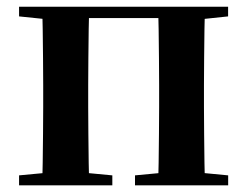

<svg xmlns="http://www.w3.org/2000/svg" viewBox="-20 -556 743 576"><path d="M105.9 0Q107.6 -25.5 108.1 -67.5Q108.6 -109.6 109.1 -154.8Q109.6 -200 109.6 -234.8V-301.2Q109.6 -335.7 109.1 -381.1Q108.6 -426.5 108.1 -468.7Q107.6 -511 105.9 -535.7H247.6Q246.6 -510.7 246.1 -468.5Q245.6 -426.3 245.1 -381Q244.6 -335.6 244.6 -301.2V-234.8Q244.6 -200 245.1 -154.8Q245.6 -109.6 246.1 -67.5Q246.6 -25.5 247.6 0ZM454.4 0Q455.4 -25.5 455.9 -67.5Q456.4 -109.6 456.9 -154.8Q457.4 -200 457.4 -234.8V-301.2Q457.4 -335.6 456.9 -381Q456.4 -426.3 455.9 -468.5Q455.4 -510.7 454.4 -535.7H594.9Q593.9 -510.7 593.4 -468.5Q592.9 -426.3 592.4 -381Q591.9 -335.6 591.9 -301.2V-234.8Q591.9 -200 592.4 -154.8Q592.9 -109.6 593.4 -67.5Q593.9 -25.5 594.9 0ZM37.2 0V-29.9L147 -40.2H208.6L317 -29.9V0ZM385 0V-29.9L494.5 -40.2H557.1L664.5 -29.9V0ZM37.2 -506.8V-535.7H176.9V-495.5H147ZM525.4 -495.5V-535.7H664.3V-506.8L557.1 -495.5ZM176.9 -501.8V-535.7H525.4V-501.8Z"/></svg>

Font: Early Summer Mincho VF
Style: Regular
Weight: 250
Designer: GuiWonder
Version: Version 1.002